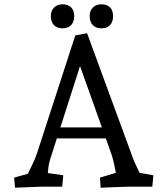

<svg xmlns="http://www.w3.org/2000/svg" viewBox="-20 -870 782 895"><path d="M50 5 46 -42 142 -69 102 -44Q109 -59 118.5 -77.5Q128 -96 137.5 -117.5Q147 -139 154 -160L331 -705L386 -715L593 -151Q602 -123 615.5 -96Q629 -69 640 -45L598 -70L695 -53L690 0H588Q576 0 552 1Q528 2 500.5 3Q473 4 449 5L446 -42L552 -74L524 -41Q518 -77 511 -109.5Q504 -142 491 -175L342 -593H363L214 -128Q207 -107 205 -84.5Q203 -62 201 -42L170 -68L275 -53L270 0H185Q173 0 149.5 1Q126 2 99.5 3Q73 4 50 5ZM222 -225V-276H505V-225ZM453 -738Q427 -738 412.5 -753Q398 -768 398 -795Q398 -820 413 -835Q428 -850 453 -850Q478 -850 492.5 -836Q507 -822 507 -795Q507 -768 493 -753Q479 -738 453 -738ZM272 -738Q246 -738 231.5 -753Q217 -768 217 -795Q217 -820 232 -835Q247 -850 272 -850Q296 -850 311 -836Q326 -822 326 -795Q326 -768 311.5 -753Q297 -738 272 -738Z"/></svg>

Font: Andada Pro
Style: Regular
Weight: 400
Designer: Carolina Giovagnoli
Foundry: Huerta Tipografica
Version: Version 3.003